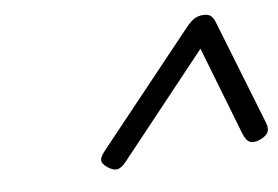

<svg xmlns="http://www.w3.org/2000/svg" viewBox="-55 -1122 882 610"><g transform="rotate(-10 386.0 -817.0)"><path d="M250 -665 573 -1004Q589 -1021 601.5 -1028Q614 -1035 630 -1035Q647 -1035 655.5 -1027.5Q664 -1020 668 -1004L769 -664Q775 -645 769 -633.5Q763 -622 743 -614Q721 -606 708.5 -612.5Q696 -619 689 -643L605 -931L309 -619Q291 -600 277.5 -599.5Q264 -599 247 -613Q232 -626 232.5 -636.5Q233 -647 250 -665Z"/></g></svg>

Font: Playwrite CO
Style: Regular
Weight: 400
Designer: Veronika Burian, José Scaglione
Foundry: TypeTogether
Version: Version 1.000